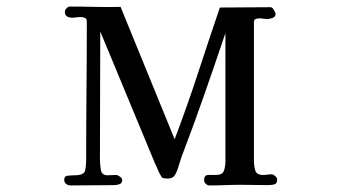

<svg xmlns="http://www.w3.org/2000/svg" viewBox="-20 -564 1040 586"><path d="M826 -16Q826 -3 816.5 -1Q807 1 797 1Q776 1 755.5 0.5Q735 0 714 0Q691 0 667 1Q643 2 620 2Q613 2 608 -3Q603 -8 603 -14Q603 -30 616 -30Q629 -30 639 -30Q659 -30 663.5 -43Q668 -56 668 -72V-463Q636 -368 603 -273.5Q570 -179 534 -85Q530 -73 524 -53.5Q518 -34 511 -26Q507 -22 502 -20.5Q497 -19 492 -19Q488 -19 484 -19.5Q480 -20 476 -21Q474 -22 469 -31Q464 -40 460 -50Q456 -60 454 -63L286 -468Q286 -371 285.5 -273.5Q285 -176 285 -78Q285 -65 287.5 -47Q290 -29 308 -29Q315 -29 321 -29.5Q327 -30 334 -30Q339 -30 346 -25Q353 -20 353 -14Q353 -5 345 -2Q337 1 329 1L196 2Q188 2 182 -2.5Q176 -7 176 -16Q176 -27 188 -28Q200 -29 207 -29Q236 -29 239.5 -42.5Q243 -56 243 -80Q243 -185 244 -289.5Q245 -394 245 -498Q245 -507 239 -509.5Q233 -512 226 -512Q219 -512 213 -511Q207 -510 200 -510Q191 -510 184.5 -514Q178 -518 178 -528Q178 -533 183 -538.5Q188 -544 193 -544Q232 -544 270.5 -543Q309 -542 348 -543L513 -139Q551 -239 584 -340Q617 -441 651 -541Q689 -541 728 -541.5Q767 -542 806 -542Q811 -542 816 -533.5Q821 -525 821 -521Q821 -513 812.5 -509.5Q804 -506 797 -506Q790 -506 784 -507Q778 -508 771 -508Q766 -508 760.5 -506Q755 -504 755 -497V-74Q755 -58 759 -44Q763 -30 783 -30Q790 -30 796 -31Q802 -32 809 -32Q814 -32 820 -26.5Q826 -21 826 -16Z"/></svg>

Font: Kaisei Opti Medium
Style: Regular
Weight: 500
Designer: Font-Kai, 金井和夫
Foundry: KAZUO KANAI
Version: Version 5.003